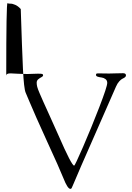

<svg xmlns="http://www.w3.org/2000/svg" viewBox="-20 -1180 847 1230"><path d="M20 -696Q20 -710 48 -710Q53 -710 86.5 -708Q120 -706 158 -706Q167 -706 189.5 -707Q212 -708 223 -708Q246 -708 251 -706Q256 -704 256 -697Q256 -691 246 -686Q236 -681 225.5 -672.5Q215 -664 215 -650Q215 -637 218.5 -623.5Q222 -610 234 -582Q246 -554 258.5 -526Q271 -498 299.5 -435.5Q328 -373 355 -312Q439 -119 455 -119Q460 -119 512.5 -240Q565 -361 616 -493Q667 -625 667 -649Q667 -665 655.5 -673.5Q644 -682 631 -683.5Q618 -685 606.5 -688.5Q595 -692 595 -700Q595 -707 598.5 -708.5Q602 -710 616 -710Q619 -710 639 -709.5Q659 -709 679 -709Q697 -709 719.5 -710Q742 -711 768 -711Q787 -711 787 -697Q787 -690 780.5 -685Q774 -680 765 -676Q756 -672 744 -659Q732 -646 723 -625L500 -117Q476 -63 453 -7Q442 20 439 25Q436 30 431 30Q413 30 386 -39Q360 -104 283 -271Q245 -354 214 -424Q183 -494 169.5 -527Q156 -560 144.5 -586Q133 -612 127 -739.5Q121 -867 113 -1122Q96 -1141 77.5 -1149Q59 -1157 47.5 -1156.5Q36 -1156 28 -1159.5Q20 -1163 20 -696Z"/></svg>

Font: OFL Sorts Mill Goudy TT
Style: Regular
Weight: 500
Version: Version 003.000